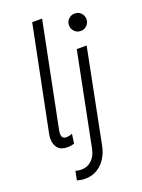

<svg xmlns="http://www.w3.org/2000/svg" viewBox="-176 -830 831 1122"><g transform="rotate(-20 239.0 -269.0)"><path d="M40 -74.2Q40 -91.3 43.5 -106.9L173.3 -752H234.9L105 -103.5Q103 -93.8 103 -84Q103 -51.8 130.9 -51.8Q140.1 -51.8 151.1 -54.2Q162.1 -56.6 168.9 -60.1L160.6 -1.5Q141.6 5.4 117.2 5.4Q78.1 5.4 59.1 -16.4Q40 -38.1 40 -74.2ZM102.5 206.5 113.8 150.4Q129.9 156.2 148.4 156.2Q187.5 156.2 214.1 130.9Q240.7 105.5 249 63L364.3 -515.1H425.8L309.6 70.3Q301.3 110.4 280 143.1Q258.8 175.8 226.3 194.8Q193.8 213.9 153.3 213.9Q128.9 213.9 102.5 206.5ZM369.1 -660.6Q369.1 -683.6 385 -699.2Q400.9 -714.8 423.3 -714.8Q446.3 -714.8 461.9 -699.2Q477.5 -683.6 477.5 -660.6Q477.5 -638.2 461.9 -622.3Q446.3 -606.4 423.3 -606.4Q400.9 -606.4 385 -622.3Q369.1 -638.2 369.1 -660.6Z"/></g></svg>

Font: Reddit Sans Vanilla Light
Style: Italic
Weight: 300
Italic angle: -11.25°
Designer: Stephen Hutchings
Version: Version 1.013